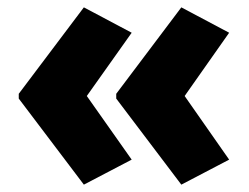

<svg xmlns="http://www.w3.org/2000/svg" viewBox="-20 -542 677 522"><path d="M31 -287V-274L208 -40L338 -108L216 -281L338 -453L208 -522ZM296 -287V-274L473 -40L603 -108L482 -281L603 -453L473 -522Z"/></svg>

Font: Noto Sans Georgian SemiCondensed Black
Style: Regular
Weight: 900
Width: 4
Designer: Monotype Design Team, Akaki Razmadze
Foundry: Google LLC
Version: Version 2.005